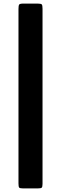

<svg xmlns="http://www.w3.org/2000/svg" viewBox="-20 -800 340 1070"><path d="M110 -780H189.5Q208.5 -780 212.8 -775.2Q217 -770.5 217 -751V225Q217 242 212.2 246Q207.5 250 189.5 250H108.5Q90.5 250 86.8 245.2Q83 240.5 83 222V-749.5Q83 -769 86.8 -774.5Q90.5 -780 110 -780Z"/></svg>

Font: Besley* Narrow Heavy
Style: Regular
Weight: 800
Width: 4
Designer: Owen Earl
Foundry: indestructible type*
Version: Version 3.000; ttfautohint (v1.8.3)